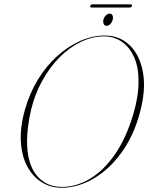

<svg xmlns="http://www.w3.org/2000/svg" viewBox="-20 -878 701 908"><path d="M475.5 -710Q545.5 -710 593.2 -664.2Q641 -618.5 656 -536.5Q671 -454.5 641.5 -345Q612.5 -236 554.5 -156.2Q496.5 -76.5 422.2 -33.2Q348 10 270 10Q220 10 178.2 -15.5Q136.5 -41 110 -89Q83.5 -137 78.8 -205.5Q74 -274 98 -359.5Q120 -437.5 159.5 -502Q199 -566.5 250.8 -613Q302.5 -659.5 360.2 -684.8Q418 -710 475.5 -710ZM272.5 6Q340.5 6 405.2 -32.5Q470 -71 523.2 -147.5Q576.5 -224 610.5 -338.5Q635 -421.5 635 -489Q636 -559.5 614.2 -607.8Q592.5 -656 555.5 -681Q518.5 -706 473 -706Q416 -706 361.5 -679.5Q307 -653 260.5 -605.8Q214 -558.5 179.2 -495.2Q144.5 -432 127 -359Q117.5 -318 112.8 -281Q108 -244 108 -211.5Q107.5 -106 152.2 -50Q197 6 272.5 6ZM484 -756Q474.5 -756 470.5 -764.8Q466.5 -773.5 469 -785Q472 -796.5 480.5 -805Q489 -813.5 498.5 -813.5Q508.5 -813.5 512.2 -805Q516 -796.5 513 -785Q510.5 -773.5 502.2 -764.8Q494 -756 484 -756ZM407 -850Q408.5 -857.5 416.5 -857.5H597.5Q605.5 -857.5 604 -850Q602 -842.5 594 -842.5H413Q405 -842.5 407 -850Z"/></svg>

Font: Fraunces 144pt Thin
Style: Italic
Weight: 100
Italic angle: -16°
Version: Version 1.000;[b76b70a41]